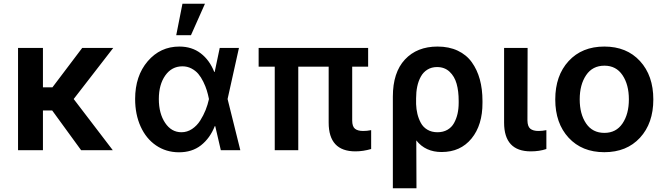

<svg xmlns="http://www.w3.org/2000/svg" viewBox="-20 -801 3547 1024"><path d="M209 -545.4V-335.4H259.8L418.5 -545.4H584L373 -272.9L581.5 0H412.6L258.3 -211.9H209V0H76.2V-545.4Z M919.9 -613.3 953.1 -781.2H1073.2L998.5 -613.3ZM933.1 11.2Q865.2 10.7 812.3 -25.4Q759.3 -61.5 730 -126.2Q700.7 -190.9 700.7 -272.9Q700.7 -396 767.8 -474.4Q835 -552.7 936.5 -552.7Q1003.4 -552.7 1050.5 -516.6Q1097.7 -480.5 1122.6 -417.5H1125L1151.9 -545.4H1254.4L1193.8 -272.9L1261.7 0H1157.7L1127.9 -128.4H1125.5Q1100.1 -64 1052 -26.1Q1003.9 11.7 933.1 11.2ZM1094.2 -272.9V-273.9Q1089.4 -297.9 1082.8 -319.3Q1076.2 -340.8 1064.2 -365.2Q1052.2 -389.6 1037.6 -407Q1022.9 -424.3 1001 -435.8Q979 -447.3 953.1 -447.3Q896 -447.3 861.6 -398.7Q827.1 -350.1 827.1 -272.9Q827.1 -195.8 860.6 -145.8Q894 -95.7 947.8 -95.7Q978 -95.7 1004.2 -113Q1030.3 -130.4 1047.9 -158.2Q1065.4 -186 1076.7 -214.4Q1087.9 -242.7 1094.2 -271.5Z M1943.4 -545.4V-445.3H1858.4V-158.7Q1858.4 -126.5 1873 -114.5Q1887.7 -102.5 1917 -102.5Q1937.5 -102.5 1959.5 -106.9V-6.3Q1916.5 6.3 1875.5 6.3Q1732.9 6.3 1732.9 -147V-445.3H1570.8V0H1445.3V-445.3H1359.4V-545.4Z M2075.2 203.1V-285.6Q2075.2 -414.6 2139.6 -483.6Q2204.1 -552.7 2313.5 -552.7Q2374.5 -552.7 2421.1 -530.8Q2467.8 -508.8 2496.3 -469Q2524.9 -429.2 2539.1 -377.4Q2553.2 -325.7 2553.2 -262.7V-252.9Q2553.7 -134.3 2494.9 -62.3Q2436 9.8 2335.4 9.8Q2249 9.8 2200.2 -52.2L2201.2 203.1ZM2199.2 -245.6Q2200.2 -218.3 2206.1 -193.8Q2211.9 -169.4 2224.1 -146.2Q2236.3 -123 2259.3 -109.4Q2282.2 -95.7 2313 -95.7Q2343.3 -95.7 2366 -108.6Q2388.7 -121.6 2401.4 -144.5Q2414.1 -167.5 2420.2 -194.3Q2426.3 -221.2 2426.3 -252.9V-262.7Q2426.3 -314.9 2415.3 -354.2Q2404.3 -393.6 2377.7 -418.5Q2351.1 -443.4 2311 -443.4Q2281.7 -443.4 2259.5 -429.7Q2237.3 -416 2224.4 -392.3Q2211.4 -368.7 2205.3 -339.6Q2199.2 -310.5 2199.2 -276.9Z M2668.5 -545.4H2793.9L2793 -158.7Q2793.5 -126.5 2808.3 -114.5Q2823.2 -102.5 2852.1 -102.5Q2872.1 -102.5 2894 -106.9V-6.3Q2856.9 6.3 2811 6.3Q2668.5 6.3 2668.5 -147Z M2941.4 -270.5Q2941.4 -397.9 3012.7 -475.3Q3084 -552.7 3203.1 -552.7Q3322.3 -552.7 3393.3 -475.3Q3464.4 -397.9 3464.4 -270.5Q3464.4 -143.6 3393.3 -66.4Q3322.3 10.7 3203.1 10.7Q3084 10.7 3012.7 -66.4Q2941.4 -143.6 2941.4 -270.5ZM3203.6 -92.3Q3266.1 -92.3 3300 -142.6Q3334 -192.9 3334 -271Q3334 -349.6 3300 -400.1Q3266.1 -450.7 3203.6 -450.7Q3140.1 -450.7 3106 -400.1Q3071.8 -349.6 3071.8 -271Q3071.8 -192.4 3106 -142.3Q3140.1 -92.3 3203.6 -92.3Z"/></svg>

Font: Interop SemBd
Style: Regular
Weight: 600
Designer: Rasmus Andersson, Google, Jang Haemin
Foundry: jhaemin
Version: Version 1.007